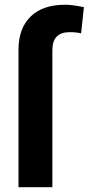

<svg xmlns="http://www.w3.org/2000/svg" viewBox="-20 -780 370 800"><path d="M198.2 0V-571.3C198.2 -621.1 222.2 -646 270.5 -646C287.6 -646 303.7 -644.5 317.9 -641.1L329.6 -750C298.3 -756.8 272.5 -760.3 251.5 -760.3C189.5 -760.3 141.6 -744.1 107.9 -711.4C74.2 -678.7 57.1 -632.8 57.1 -573.2V0Z"/></svg>

Font: Roboto
Style: Bold
Weight: 700
Designer: Google
Version: Version 2.137; 2017